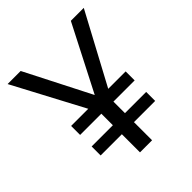

<svg xmlns="http://www.w3.org/2000/svg" viewBox="-197 -840 966 966"><g transform="rotate(-45 286.0 -357.0)"><path d="M285 -365 107 -714H14L213 -339H91V-275H242V-193H91V-129H242V0H328V-129H479V-193H328V-275H479V-339H355L556 -714H464Z"/></g></svg>

Font: Noto Sans Nandinagari
Style: Regular
Weight: 400
Designer: Ek Type
Foundry: Ek Type
Version: Version 1.002